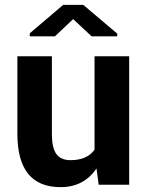

<svg xmlns="http://www.w3.org/2000/svg" viewBox="-20 -760 604 790"><path d="M462.5 -610.5H357L281 -681.5L206 -610.5H102.5V-623L240 -740H322.5L462.5 -621.5ZM229 10Q51.5 10 51.5 -209.5V-528.5H193.5V-208.5Q193.5 -152 211.8 -126.5Q230 -101 270.5 -101Q338 -101 369 -144V-528.5H511.5V0H386L377 -67Q325.5 10 229 10Z"/></svg>

Font: Roberto Sans
Style: Bold
Weight: 700
Designer: Google (font) & Cristiano Sobral (main changes)
Version: Version 1.000;October 12, 2021;FontCreator 14.0.0.2814 64-bi